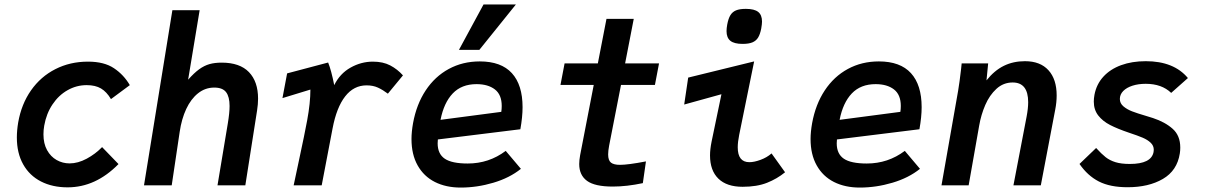

<svg xmlns="http://www.w3.org/2000/svg" viewBox="-20 -836 5440 866"><path d="M56 -216Q56 -247.5 62 -283.5Q76.5 -366.5 120 -428.5Q163.5 -490.5 229.8 -524.2Q296 -558 377 -558Q450 -558 494.2 -528.2Q538.5 -498.5 565.5 -452L480.5 -389Q461 -422 435.5 -437Q410 -452 371 -452Q325 -452 284.8 -429.2Q244.5 -406.5 216.8 -365Q189 -323.5 179.5 -269.5Q176 -250 176 -230Q176 -188.5 192.2 -159Q208.5 -129.5 235.5 -114.2Q262.5 -99 294 -99Q331.5 -99 371 -120.2Q410.5 -141.5 440.5 -172.5L514.5 -96Q411.5 9 285 9Q216.5 9 164.8 -17.5Q113 -44 84.5 -94.8Q56 -145.5 56 -216Z M757.5 -790H880.5L828.5 -476.5Q855.5 -507 878.2 -523.5Q901 -540 924.8 -546.8Q948.5 -553.5 980 -553.5Q1061.5 -553.5 1102.8 -510.8Q1144 -468 1144 -391Q1144 -366 1139.5 -337.5L1086.5 0H961L1007.5 -279Q1015.5 -327 1015.5 -358Q1015.5 -399.5 999.8 -420.2Q984 -441 946.5 -441Q905.5 -441 873.2 -415.2Q841 -389.5 820 -344.5Q799 -299.5 790.5 -241.5L754.5 0H629.5Z M1326.5 -103.5Q1355 -236 1365.5 -293.5Q1380 -371.5 1380 -432L1254 -393.5L1275 -505L1460 -554Q1474 -520 1487.5 -452Q1513 -504 1561 -531Q1609 -558 1662 -558Q1707.5 -558 1740 -541Q1772.5 -524 1797.5 -496L1729.5 -413.5Q1707 -430.5 1684.8 -440.8Q1662.5 -451 1633.5 -451Q1575.5 -451 1536.8 -401.2Q1498 -351.5 1480 -256.5L1431 0H1304.5Q1315.5 -52 1326.5 -103.5Z M1836 -209Q1836 -241 1843 -280.5Q1858.5 -365.5 1900 -428.2Q1941.5 -491 2004.2 -525Q2067 -559 2144 -559Q2240.5 -559 2288.8 -506Q2337 -453 2337 -352.5Q2337 -308.5 2327 -253L1955 -207Q1954 -195 1954 -189.5Q1954 -142 1986 -120.2Q2018 -98.5 2089.5 -98.5Q2185.5 -98.5 2261 -155.5L2329.5 -74.5Q2278.5 -33.5 2205.2 -11.8Q2132 10 2058 10Q1991.5 10 1941.5 -15.2Q1891.5 -40.5 1863.8 -89.8Q1836 -139 1836 -209ZM2243 -358Q2243 -409 2212 -432.8Q2181 -456.5 2129.5 -456.5Q2062 -456.5 2022 -414.5Q1982 -372.5 1967 -295.5L2241 -331.5Q2243 -344 2243 -358ZM2050 -611 2161 -816H2307L2142 -611Z M2592.5 -96Q2592.5 -113 2596.5 -135.5L2658 -453H2508L2526.5 -550H2676.5L2715.5 -751H2838.5L2799.5 -550H2952.5L2934 -453H2781L2727.5 -179.5Q2723 -155.5 2723 -139.5Q2723 -112.5 2735.8 -102.5Q2748.5 -92.5 2776.5 -92.5Q2812.5 -92.5 2893.5 -108L2879.5 -10Q2807 5.5 2743.5 5.5Q2663 5.5 2627.8 -20.2Q2592.5 -46 2592.5 -96Z M3182.5 -135Q3182.5 -162 3189.5 -197L3234 -411L3066 -364.5L3084 -486L3381.5 -559L3314 -227.5Q3307.5 -195 3307.5 -171.5Q3307.5 -104.5 3360 -104.5Q3381.5 -104.5 3410.2 -115Q3439 -125.5 3460 -144L3521 -59Q3485 -29.5 3439.5 -11.5Q3394 6.5 3329.5 6.5Q3258 6.5 3220.2 -30.2Q3182.5 -67 3182.5 -135ZM3257 -695.5Q3257 -708.5 3260 -725Q3265 -752 3274.2 -767.2Q3283.5 -782.5 3299.8 -789.2Q3316 -796 3344 -796Q3382.5 -796 3399.8 -782.2Q3417 -768.5 3417 -738.5Q3417 -727.5 3413.5 -707.5Q3408.5 -681.5 3399.5 -666.8Q3390.5 -652 3374 -645Q3357.5 -638 3329.5 -638Q3291.5 -638 3274.2 -652Q3257 -666 3257 -695.5Z M3636 -209Q3636 -241 3643 -280.5Q3658.5 -365.5 3700 -428.2Q3741.5 -491 3804.2 -525Q3867 -559 3944 -559Q4040.5 -559 4088.8 -506Q4137 -453 4137 -352.5Q4137 -308.5 4127 -253L3755 -207Q3754 -195 3754 -189.5Q3754 -142 3786 -120.2Q3818 -98.5 3889.5 -98.5Q3985.5 -98.5 4061 -155.5L4129.5 -74.5Q4078.5 -33.5 4005.2 -11.8Q3932 10 3858 10Q3791.5 10 3741.5 -15.2Q3691.5 -40.5 3663.8 -89.8Q3636 -139 3636 -209ZM4043 -358Q4043 -409 4012 -432.8Q3981 -456.5 3929.5 -456.5Q3862 -456.5 3822 -414.5Q3782 -372.5 3767 -295.5L4041 -331.5Q4043 -344 4043 -358Z M4315 -525.5Q4315.5 -532.5 4317.5 -550H4437L4429.5 -473.5Q4465 -518 4507.5 -539Q4550 -560 4603 -560Q4672 -560 4709 -519.2Q4746 -478.5 4746 -405.5Q4746 -374.5 4739.5 -341.5L4674.5 0H4551L4610.5 -310.5Q4617.5 -347.5 4617.5 -375Q4617.5 -464 4547.5 -464Q4505.5 -464 4474.2 -435.2Q4443 -406.5 4424 -362.5Q4405 -318.5 4396.5 -269.5L4349 0H4226.5L4301.5 -426.5Q4308 -464.5 4315 -525.5Z M4849 -96.5 4924 -168.5Q4948.5 -141.5 4967 -127Q4985.5 -112.5 5011.2 -104.5Q5037 -96.5 5076 -96.5Q5172.5 -96.5 5183 -150Q5184 -157 5184 -160.5Q5184 -179 5170 -192.2Q5156 -205.5 5133.8 -215Q5111.5 -224.5 5072 -237.5Q5020.5 -255 4987 -272.2Q4953.5 -289.5 4933.5 -315.2Q4913.5 -341 4913.5 -378Q4913.5 -392 4916.5 -408.5Q4925.5 -456 4956.5 -490Q4987.5 -524 5036.5 -542Q5085.5 -560 5148 -560Q5274.5 -560 5338 -484L5262.5 -417Q5220 -458 5147.5 -458Q5114.5 -458 5088 -449.5Q5061.5 -441 5046.2 -425.5Q5031 -410 5031 -389.5Q5031 -370 5047.2 -356.2Q5063.5 -342.5 5086.2 -333.8Q5109 -325 5146.5 -314L5180.5 -303.5Q5235 -285.5 5269.2 -255Q5303.5 -224.5 5303.5 -170.5Q5303.5 -156.5 5301.5 -144Q5289.5 -66.5 5225.2 -29Q5161 8.5 5066 8.5Q4987 8.5 4936.2 -17.5Q4885.5 -43.5 4849 -96.5Z"/></svg>

Font: JuliaMono
Style: Bold Italic
Weight: 700
Italic angle: -9°
Monospace: yes
Designer: cormullion
Foundry: corm
Version: Version 0.057; ttfautohint (v1.8.4)